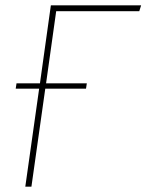

<svg xmlns="http://www.w3.org/2000/svg" viewBox="-20 -701 550 721"><path d="M503 -659H191L153 -388H306L303 -368H150L98 0H75L127 -368H39L42 -388H130L171 -681H510Z"/></svg>

Font: Fira Sans Condensed Thin
Style: Italic
Weight: 250
Width: 3
Italic angle: -8°
Designer: Carrois Corporate & Edenspiekermann AG
Foundry: Carrois Corporate GbR & Edenspiekermann AG
Version: Version 4.203